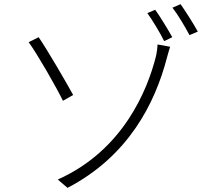

<svg xmlns="http://www.w3.org/2000/svg" viewBox="-20 -866 1040 924"><path d="M258 -2 305 38C597 -114 726 -368 783 -587C786 -596 792 -622 799 -641L738 -652C738 -638 734 -608 730 -593C690 -435 574 -143 258 -2ZM118 -663C162 -602 249 -450 283 -381L332 -409C298 -471 208 -626 166 -687L118 -663ZM727 -819 689 -803C713 -770 750 -709 770 -668L809 -687C788 -725 750 -787 727 -819ZM849 -846 810 -829C836 -796 870 -738 892 -697L932 -714C910 -754 872 -813 849 -846Z"/></svg>

Font: Noto Sans Japanese Light
Style: Regular
Weight: 300
Designer: Ryoko NISHIZUKA (kana & ideographs); Paul D. Hunt (Latin, Greek & Cyrillic); Wenlong ZHANG (bopomofo); Sandoll Communica
Foundry: Adobe Systems Incorporated
Version: Version 1.000;PS 1;hotconv 1.0.78;makeotf.lib2.5.61930